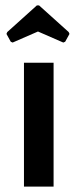

<svg xmlns="http://www.w3.org/2000/svg" viewBox="-20 -693 288 713"><path d="M179 -460H69V0H179ZM117 -673 7 -574 4 -567 20 -538 27 -535 121 -576 215 -535 222 -538 238 -567 235 -574 125 -673Z"/></svg>

Font: Quattrocento Sans
Style: Bold
Weight: 700
Designer: Pablo Impallari
Foundry: Pablo Impallari, Igino Marini, Brenda Gallo
Version: Version 2.000